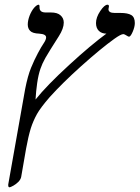

<svg xmlns="http://www.w3.org/2000/svg" viewBox="-20 -604 593 816"><path d="M436 -464 433 -461Q412 -461 400 -473Q388 -485 388 -506Q388 -530 406 -557Q424 -584 437 -584Q443 -584 443 -577L441 -565Q441 -549 467 -549H492Q523 -549 538 -540Q553 -531 553 -506Q553 -490 544 -469Q535 -448 528 -448L523 -450Q509 -459 504 -459Q494 -459 466 -439Q410 -399 324 -322Q245 -251 191 -191Q152 -146 137 -119Q121 -90 111 -59Q100 -23 91 27L70 148Q68 158 59 168Q48 179 37 185Q24 192 21 192Q15 192 15 184V180L87 -226Q98 -282 112 -316Q126 -350 141 -378Q156 -406 165 -419Q176 -435 176 -445Q176 -459 147 -461Q118 -462 108 -473Q98 -483 98 -500Q98 -517 106 -538Q114 -558 125 -571Q137 -584 144 -584Q148 -584 148 -576V-572Q148 -551 174 -551H196Q224 -551 237 -539Q251 -527 251 -508Q251 -483 230 -450Q189 -386 173 -358Q159 -333 152 -312Q143 -286 138 -251Q133 -216 131 -181Q179 -241 274 -328Q364 -411 436 -464Z"/></svg>

Font: Libra Serif Modern
Style: Italic
Weight: 400
Italic angle: -12°
Designer: Stefan Peev, Context Ltd
Foundry: Stefan Peev, Context Ltd
Version: Version 1.000